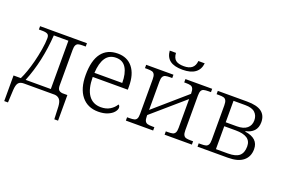

<svg xmlns="http://www.w3.org/2000/svg" viewBox="-116 -1126 2569 1733"><g transform="rotate(20 1169.0 -259.5)"><path d="M13 -36H83Q118 -107 148 -222Q163 -281 174 -346Q185 -411 185 -457Q185 -485 169.5 -494.5Q154 -504 118 -504H86V-536H536V-504H505Q479 -504 464.5 -499.5Q450 -495 442.5 -480Q435 -465 435 -434V-95Q435 -66 445.5 -52.5Q456 -39 482 -36H530V210H494L489 89Q486 41 468.5 21.5Q451 2 422 0H126Q90 0 74 19Q58 38 55 88L49 210H13ZM371 -36V-500H231Q214 -245 129 -36Z M623 -263Q623 -403 676.5 -473.5Q730 -544 832 -544Q923 -544 974.5 -480Q1026 -416 1026 -299V-268H689Q690 -152 731.5 -94Q773 -36 850 -36Q901 -36 937 -58Q973 -80 993 -114Q1007 -107 1007 -87Q1007 -67 987.5 -44Q968 -21 930.5 -5.5Q893 10 841 10Q739 10 681 -61.5Q623 -133 623 -263ZM958 -308Q958 -399 926.5 -451Q895 -503 830 -503Q764 -503 730 -453Q696 -403 691 -308Z M1105 -32H1126Q1158 -32 1174 -36.5Q1190 -41 1197.5 -55.5Q1205 -70 1205 -102V-433Q1205 -464 1197 -479.5Q1189 -495 1173.5 -499.5Q1158 -504 1128 -504H1105V-536H1367V-504H1346Q1317 -504 1301 -499.5Q1285 -495 1277 -480Q1269 -465 1269 -434V-162L1575 -428V-433Q1575 -464 1567 -479.5Q1559 -495 1543 -499.5Q1527 -504 1497 -504H1482V-536H1739V-504H1717Q1686 -504 1670 -499.5Q1654 -495 1646.5 -480Q1639 -465 1639 -434V-102Q1639 -71 1647 -56Q1655 -41 1670.5 -36.5Q1686 -32 1717 -32H1739V0H1477V-32H1496Q1527 -32 1543 -36.5Q1559 -41 1567 -56Q1575 -71 1575 -102V-378L1269 -113V-102Q1269 -71 1277 -56Q1285 -41 1301 -36.5Q1317 -32 1348 -32H1367V0H1105ZM1261 -729H1321Q1324 -680 1349.5 -660Q1375 -640 1428 -640Q1529 -640 1536 -729H1597Q1591 -669 1548 -637.5Q1505 -606 1427 -606Q1347 -606 1306.5 -636.5Q1266 -667 1261 -729Z M1793 -32H1815Q1846 -32 1861.5 -36.5Q1877 -41 1885 -56Q1893 -71 1893 -102V-433Q1893 -464 1885 -479.5Q1877 -495 1861.5 -499.5Q1846 -504 1816 -504H1793V-536H2073Q2170 -536 2214.5 -502.5Q2259 -469 2259 -404Q2259 -351 2230 -320Q2201 -289 2152 -280V-275Q2281 -257 2281 -153Q2281 -81 2231.5 -40.5Q2182 0 2085 0H1793ZM2064 -294Q2128 -294 2161 -322Q2194 -350 2194 -398Q2194 -444 2164.5 -472Q2135 -500 2070 -500H1957V-294ZM2072 -36Q2148 -36 2181 -65Q2214 -94 2214 -155Q2214 -207 2177 -231.5Q2140 -256 2067 -256H1957V-36Z"/></g></svg>

Font: Noto Serif Light
Style: Regular
Weight: 300
Designer: Monotype Design Team
Foundry: Monotype Imaging Inc.
Version: Version 1.001